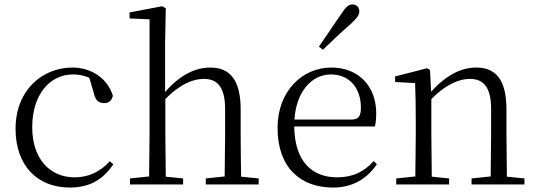

<svg xmlns="http://www.w3.org/2000/svg" viewBox="-20 -830 2415 864"><path d="M294 14C387 14 446 -25 490 -91L474 -104C429 -55 376 -32 316 -32C204 -32 125 -115 125 -258C125 -404 204 -495 308 -495C333 -495 357 -491 382 -480L403 -408C410 -379 423 -366 449 -366C469 -366 482 -376 488 -399C464 -477 392 -526 306 -526C172 -526 50 -426 50 -250C50 -85 148 14 294 14Z M990 0H1144V-27L1065 -35C1064 -90 1063 -172 1063 -227V-337C1063 -474 1012 -526 926 -526C859 -526 790 -493 723 -416V-639L726 -793L710 -802L563 -774V-747L653 -743V-227L651 -36L565 -27V0H804V-27L726 -35L724 -227V-384C793 -455 853 -475 897 -475C957 -475 993 -440 993 -339V-227L991 -36L906 -27V0Z M1415 -620 1433 -606C1476 -647 1517 -687 1558 -722C1586 -748 1597 -763 1597 -779C1597 -799 1582 -810 1566 -810C1549 -810 1536 -799 1516 -768C1483 -719 1449 -670 1415 -620ZM1479 14C1567 14 1632 -26 1676 -91L1661 -105C1619 -57 1567 -32 1497 -32C1385 -32 1306 -102 1304 -261H1667C1671 -277 1673 -297 1673 -321C1673 -438 1597 -526 1471 -526C1340 -526 1229 -420 1229 -254C1229 -74 1334 14 1479 14ZM1305 -292C1313 -418 1383 -495 1469 -495C1555 -495 1604 -431 1604 -346C1604 -309 1595 -292 1562 -292Z M2187 0H2340V-27L2261 -35L2259 -227V-338C2259 -474 2209 -526 2123 -526C2057 -526 1989 -494 1920 -417L1915 -515L1902 -523L1758 -486V-461L1848 -456C1850 -406 1851 -353 1851 -285V-227L1849 -36L1763 -27V0H2001V-27L1923 -35L1921 -227V-384C1991 -455 2051 -475 2094 -475C2154 -475 2190 -440 2190 -339V-227L2188 -36L2102 -27V0Z"/></svg>

Font: Noto Serif CJK HK Light
Style: Regular
Weight: 300
Designer: Ryoko NISHIZUKA 西塚涼子 (kana & ideographs); Frank Grießhammer (Latin, Greek & Cyrillic); Wenlong ZHANG 张文龙 (bopomofo); San
Foundry: Adobe
Version: Version 2.001;hotconv 1.1.0;makeotfexe 2.6.0